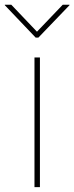

<svg xmlns="http://www.w3.org/2000/svg" viewBox="-56 -773 307 793"><path d="M86.4 0V-535.6H108.9V0ZM-9.3 -753.4 96.7 -642.1 203.1 -753.4H231V-751.5L102.5 -617.7H91.3L-36.1 -751.5V-753.4Z"/></svg>

Font: Inter 20pt Thin
Style: Regular
Weight: 250
Version: Version 4.001;git-66647c0bb